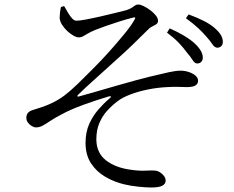

<svg xmlns="http://www.w3.org/2000/svg" viewBox="-20 -781 1040 853"><path d="M945 -569Q933 -570 923.5 -584.5Q914 -599 898 -617Q881 -637 860 -656.5Q839 -676 806 -700L818 -717Q856 -703 885.5 -688Q915 -673 933 -657Q953 -640 961.5 -625Q970 -610 970 -595Q970 -582 962.5 -575.5Q955 -569 945 -569ZM856 -499Q845 -499 835.5 -514.5Q826 -530 810 -548Q795 -569 774.5 -590.5Q754 -612 722 -636L734 -655Q772 -638 800 -621Q828 -604 846 -587Q881 -554 881 -525Q881 -513 874 -506Q867 -499 856 -499ZM653 52Q630 52 595.5 48.5Q561 45 532 38Q486 27 447 4Q408 -19 384 -56Q360 -93 360 -146Q360 -194 376.5 -230.5Q393 -267 417.5 -295Q442 -323 466 -343Q474 -349 472.5 -352Q471 -355 461 -352Q407 -336 349.5 -315Q292 -294 254 -273Q223 -257 203 -243.5Q183 -230 169 -222.5Q155 -215 140 -215Q131 -215 121 -221Q111 -227 104 -236.5Q97 -246 97 -257Q97 -270 103 -278Q109 -286 122 -291Q141 -297 164 -304.5Q187 -312 208 -322Q240 -337 266.5 -357Q293 -377 326 -409Q344 -427 371 -453.5Q398 -480 428.5 -512Q459 -544 488 -577.5Q517 -611 540.5 -640Q564 -669 576 -691Q583 -701 580 -703Q577 -705 568 -702Q544 -696 513.5 -686.5Q483 -677 454.5 -667Q426 -657 403 -648Q382 -639 370 -632Q358 -625 349.5 -620Q341 -615 329 -615Q320 -615 306.5 -622.5Q293 -630 279.5 -642.5Q266 -655 256 -670.5Q246 -686 245 -701Q245 -711 246.5 -725Q248 -739 251 -750L265 -754Q274 -738 283 -723Q292 -708 301 -698.5Q310 -689 320 -689Q333 -689 362.5 -694.5Q392 -700 427 -708Q462 -716 494 -724Q526 -732 542 -736Q559 -742 567 -747.5Q575 -753 580.5 -757Q586 -761 595 -761Q604 -761 619 -753.5Q634 -746 648.5 -735Q663 -724 672.5 -712Q682 -700 682 -689Q682 -679 675 -674Q668 -669 656.5 -663.5Q645 -658 632 -644Q600 -612 571 -584Q542 -556 513.5 -530.5Q485 -505 455.5 -478Q426 -451 394 -422.5Q362 -394 326 -359Q323 -356 324 -353.5Q325 -351 329 -352Q366 -362 410.5 -375Q455 -388 498.5 -400.5Q542 -413 580.5 -423.5Q619 -434 644 -440Q698 -453 729.5 -460Q761 -467 783 -467Q801 -467 819 -461Q837 -455 848.5 -445Q860 -435 860 -422Q860 -409 848.5 -401.5Q837 -394 809 -394Q793 -394 773.5 -395Q754 -396 722 -394Q680 -392 637.5 -383.5Q595 -375 559.5 -361.5Q524 -348 502 -331Q478 -313 456.5 -289.5Q435 -266 421.5 -234.5Q408 -203 408 -161Q409 -101 451 -68.5Q493 -36 560 -27Q600 -21 629 -23Q658 -25 676 -22Q689 -19 702.5 -6Q716 7 716 21Q716 36 701 44Q686 52 653 52Z"/></svg>

Font: Noto Serif TC
Style: Regular
Weight: 400
Designer: Ryoko NISHIZUKA  (kana & ideographs); Frank Grießhammer (Latin, Greek & Cyrillic); Wenlong ZHANG  (bopomofo); Sandoll Co
Foundry: Adobe
Version: Version 2.003-H1;hotconv 1.1.1;makeotfexe 2.6.0